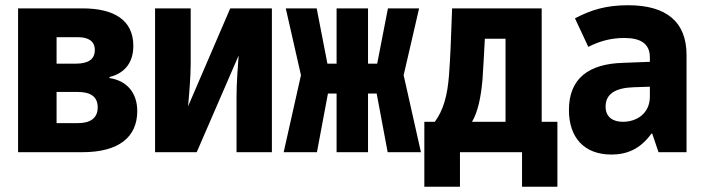

<svg xmlns="http://www.w3.org/2000/svg" viewBox="-20 -581 2690 733"><path d="M49 0H295C434 0 504 -58 504 -157C504 -226 465 -273 398 -283V-287C459 -302 489 -345 489 -406C489 -506 413 -549 295 -549H49ZM196 -338V-439H277C319 -439 342 -423 342 -390C342 -354 316 -338 270 -338ZM196 -111V-230H276C326 -230 353 -212 353 -171C353 -128 322 -111 278 -111Z M572 0H731L891 -369C888 -328 883 -263 883 -212V0H1018V-549H859L698 -175C702 -218 708 -288 708 -337V-549H572Z M1063 0H1190L1232 -224H1265V0H1385V-224H1418L1460 0H1587L1521 -294L1580 -549H1461L1420 -338H1385V-549H1265V-338H1230L1189 -549H1071L1129 -294Z M1600 132H1736V0H1973V132H2108V-116H2048V-549H1706C1702 -431 1699 -356 1694 -292C1688 -216 1673 -161 1640 -116H1600ZM1822 -277C1825 -324 1828 -372 1831 -433H1910V-116H1782C1804 -153 1816 -208 1822 -277Z M2314 9C2371 9 2423 -10 2467 -71H2470L2494 0H2601V-371C2601 -497 2525 -561 2378 -561C2295 -561 2238 -544 2175 -511L2226 -402C2273 -426 2316 -436 2364 -436C2426 -436 2461 -414 2461 -362V-345L2357 -341C2228 -337 2152 -282 2152 -161C2152 -56 2210 9 2314 9ZM2358 -116C2320 -116 2292 -134 2292 -174C2292 -223 2330 -246 2401 -248L2461 -250V-212C2461 -148 2411 -116 2358 -116Z"/></svg>

Font: Noto Sans Mono Condensed ExtraBold
Style: Regular
Weight: 800
Width: 3
Designer: Monotype Design Team
Foundry: Monotype Imaging Inc.
Version: Version 2.014